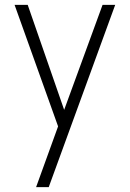

<svg xmlns="http://www.w3.org/2000/svg" viewBox="-20 -520 534 790"><path d="M402 -500H454L180.5 250H128.5L219 0L40 -500H94L244 -68Z"/></svg>

Font: Urbanist ExtraLight
Style: Regular
Weight: 200
Designer: Corey Hu
Foundry: Corey Hu
Version: Version 1.330; ttfautohint (v1.8.4.7-5d5b)